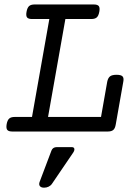

<svg xmlns="http://www.w3.org/2000/svg" viewBox="-20 -600 640 876"><path d="M205.1 -513.2H126Q109.4 -513.2 103.5 -520.5Q97.7 -527.8 101.1 -546.4Q104.5 -564.9 112.8 -572.3Q121.1 -579.6 137.7 -579.6H408.2Q424.8 -579.6 430.7 -572.3Q436.5 -564.9 433.1 -546.4Q429.7 -527.8 421.4 -520.5Q413.1 -513.2 396.5 -513.2H278.3L199.2 -66.4H440.9L469.2 -227.1Q472.7 -244.1 481.9 -251.5Q491.2 -258.8 511.7 -258.8Q532.2 -258.8 539.1 -251.5Q545.9 -244.1 542.5 -227.1L508.3 -33.2Q505.4 -14.6 497.1 -7.3Q488.8 0 472.2 0H35.6Q19 0 13.2 -7.3Q7.3 -14.6 10.3 -33.2Q13.7 -51.8 22 -59.1Q30.3 -66.4 46.9 -66.4H126ZM217.3 238.3Q211.9 246.6 202.1 251.5Q192.4 256.3 181.2 256.3Q167.5 256.3 161.9 249Q156.2 241.7 161.1 229L214.8 86.9Q217.8 79.1 223.9 75.2Q230 71.3 238.3 71.3H307.6Q317.4 71.3 319.1 78.6Q320.8 85.9 314 96.2Z"/></svg>

Font: Courier Prime
Style: Italic
Weight: 400
Monospace: yes
Designer: Alan Dague-Greene
Foundry: Quote-Unquote Apps
Version: Version 1.202